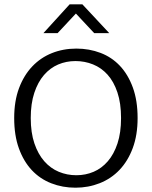

<svg xmlns="http://www.w3.org/2000/svg" viewBox="-20 -864 706 893"><path d="M335 -638Q395 -638 447.5 -618Q500 -598 538 -557.5Q576 -517 598 -456.5Q620 -396 620 -315Q620 -236 597.5 -175.5Q575 -115 536 -74Q497 -33 444 -12Q391 9 331 9Q271 9 218.5 -11.5Q166 -32 128 -72.5Q90 -113 68 -173.5Q46 -234 46 -315Q46 -394 68.5 -454Q91 -514 130 -555Q169 -596 221.5 -617Q274 -638 335 -638ZM123 -315Q123 -247 140 -197Q157 -147 186 -114Q215 -81 253.5 -65Q292 -49 335 -49Q378 -49 415.5 -65Q453 -81 481.5 -114Q510 -147 526.5 -197Q543 -247 543 -315Q543 -384 526 -434.5Q509 -485 480 -517Q451 -549 412.5 -564.5Q374 -580 331 -580Q288 -580 250.5 -564Q213 -548 184.5 -515Q156 -482 139.5 -432Q123 -382 123 -315ZM304 -844H363L488 -710H418L333 -801L248 -710H182Z"/></svg>

Font: Mukta Vaani Light
Style: Regular
Weight: 300
Designer: Noopur Datye, Girish Dalvi, Yashodeep Gholap, Pallavi Karambelkar
Foundry: Ek Type
Version: Version 2.538;PS 1.000;hotconv 16.6.51;makeotf.lib2.5.65220;